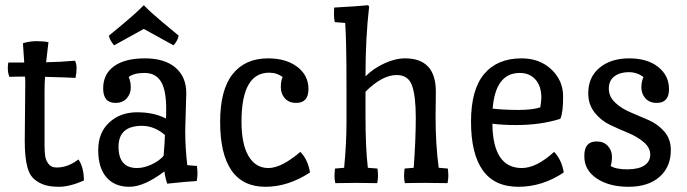

<svg xmlns="http://www.w3.org/2000/svg" viewBox="-20 -702 2637 737"><path d="M75 -162Q75 -162 77 -385Q77 -400 76 -408Q34 -408 16 -407Q10 -423 10 -438.5Q10 -454 12 -462H73L68 -536Q93 -544 120.5 -544Q148 -544 166 -540L157 -463Q212 -464 268 -469Q274 -456 274 -440.5Q274 -425 270 -403Q233 -405 153 -407Q151 -387 151 -348V-145Q151 -119 153.5 -102.5Q156 -86 166.5 -72.5Q177 -59 197 -59Q241 -59 281 -90Q302 -60 302 -9Q247 15 206.5 15Q166 15 142 4.5Q118 -6 105 -20.5Q92 -35 85 -61Q75 -98 75 -162Z M695 -345 691 -201Q691 -133 699 -68L736 -65Q738 -49 738 -35.5Q738 -22 735 -7Q706 -6 622 3Q615 -16 611 -44Q533 15 476.5 15Q420 15 388.5 -21.5Q357 -58 357 -125.5Q357 -193 399.5 -232Q442 -271 506.5 -271Q571 -271 617 -247Q618 -258 618 -283Q618 -357 597.5 -389.5Q577 -422 535 -422Q493 -422 474 -406Q482 -390 482 -366Q482 -342 466.5 -324.5Q451 -307 423 -307Q376 -307 376 -362.5Q376 -418 418 -448Q460 -478 536 -478Q612 -478 653.5 -442.5Q695 -407 695 -345ZM613 -184Q572 -219 525 -219Q435 -219 435 -139Q435 -57 506 -57Q532 -57 561.5 -70.5Q591 -84 608 -104Q613 -164 613 -184ZM646 -528 532 -591Q499 -573 418 -528Q402 -546 398 -565Q416 -580 445 -604Q506 -655 532 -682Q558 -655 603 -617.5Q648 -580 666 -565Q661 -544 646 -528Z M1065 -406Q1043 -423 1013 -423Q907 -423 907 -235Q907 -149 934 -103Q961 -57 1010.5 -57Q1060 -57 1133 -119Q1162 -89 1170 -40Q1086 15 999 15Q912 15 868.5 -48Q825 -111 825 -234Q825 -357 873 -417.5Q921 -478 1009 -478Q1078 -478 1121 -445.5Q1164 -413 1164 -360Q1164 -307 1117 -307Q1089 -307 1073.5 -324.5Q1058 -342 1058 -367.5Q1058 -393 1065 -406Z M1653 -350 1652 -253Q1652 -147 1664 -58L1699 -55Q1701 -39 1701 -27.5Q1701 -16 1698 1Q1663 0 1615.5 0Q1568 0 1534 1Q1531 -14 1531 -25.5Q1531 -37 1533 -55L1568 -58Q1576 -166 1576 -250Q1576 -334 1561.5 -374Q1547 -414 1503 -414Q1447 -414 1383 -350V-256Q1383 -133 1392 -58L1429 -55Q1431 -39 1431 -27.5Q1431 -16 1428 1Q1393 0 1347 0Q1301 0 1267 1Q1264 -14 1264 -25.5Q1264 -37 1266 -55L1301 -58Q1310 -152 1310 -232V-369Q1310 -549 1305 -614L1265 -617Q1262 -630 1262 -647.5Q1262 -665 1263 -673Q1354 -678 1393 -682L1397 -677Q1383 -558 1383 -409Q1413 -439 1455 -458.5Q1497 -478 1535 -478Q1653 -478 1653 -350Z M1961 -222Q1912 -222 1870 -227Q1872 -57 1983 -57Q2039 -57 2107 -119Q2136 -89 2144 -40Q2062 15 1970 15Q1878 15 1833 -48.5Q1788 -112 1788 -235Q1788 -358 1838.5 -418Q1889 -478 1982 -478Q2051 -478 2096 -436Q2141 -394 2141.5 -333Q2142 -272 2131 -246Q2056 -222 1961 -222ZM1975 -422Q1882 -422 1871 -285Q1916 -280 1970 -280Q2024 -280 2054 -290Q2058 -315 2058 -327Q2058 -371 2035.5 -396.5Q2013 -422 1975 -422Z M2501 -307Q2473 -307 2457.5 -324.5Q2442 -342 2442 -366Q2442 -390 2450 -406Q2426 -425 2393 -425Q2360 -425 2338.5 -409Q2317 -393 2317 -362Q2317 -331 2341.5 -308Q2366 -285 2401 -270.5Q2436 -256 2471 -240.5Q2506 -225 2530.5 -196.5Q2555 -168 2555 -126Q2555 -61 2511.5 -23Q2468 15 2393 15Q2318 15 2270.5 -17Q2223 -49 2223 -101V-105Q2223 -159 2270 -159Q2298 -159 2313.5 -141.5Q2329 -124 2329 -101Q2329 -78 2324 -65Q2344 -52 2387.5 -52Q2431 -52 2453.5 -67Q2476 -82 2476 -108.5Q2476 -135 2451.5 -156Q2427 -177 2392 -191.5Q2357 -206 2322 -222.5Q2287 -239 2262.5 -270Q2238 -301 2238 -344Q2238 -406 2281.5 -442Q2325 -478 2395 -478Q2465 -478 2506.5 -445Q2548 -412 2548 -359.5Q2548 -307 2501 -307Z"/></svg>

Font: Port Lligat Slab
Style: Regular
Weight: 400
Designer: Dario Muhafara, Eduardo Rodriguez Tunni
Foundry: Tipo
Version: Version 1.002